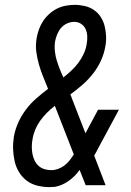

<svg xmlns="http://www.w3.org/2000/svg" viewBox="-20 -763 540 791"><path d="M185 8Q159 8 134.5 2Q110 -4 91 -18Q72 -32 59 -53Q46 -74 40.5 -98Q35 -122 34 -147.5Q33 -173 37 -199Q42 -228 54.5 -256.5Q67 -285 86 -310.5Q105 -336 129 -357Q153 -378 178 -397Q168 -422 158 -446.5Q148 -471 140.5 -497Q133 -523 129.5 -550Q126 -577 131 -606Q134 -624 140.5 -642Q147 -660 157.5 -676Q168 -692 183 -705.5Q198 -719 215 -727.5Q232 -736 251 -739.5Q270 -743 288 -743Q309 -743 330 -738Q351 -733 367.5 -721.5Q384 -710 395 -693Q406 -676 411 -656Q416 -636 417 -614.5Q418 -593 414 -572Q409 -542 396 -513.5Q383 -485 363.5 -460Q344 -435 320 -414Q296 -393 270 -374Q272 -369 274 -364Q276 -359 278 -353L332 -214L384 -311H470L386 -155Q382 -147 377.5 -138.5Q373 -130 368 -122L415 0H333L308 -63Q290 -37 262.5 -17.5Q235 2 205 7H199ZM241 -444Q258 -457 274 -472Q290 -487 303 -504.5Q316 -522 325 -541.5Q334 -561 337 -581Q340 -597 339.5 -613Q339 -629 333 -642.5Q327 -656 314.5 -664.5Q302 -673 286 -673Q271 -673 256.5 -666.5Q242 -660 232 -648.5Q222 -637 216 -622.5Q210 -608 207 -593Q204 -573 206 -553Q208 -533 213.5 -515Q219 -497 226 -479Q233 -461 241 -444ZM191 -62Q205 -62 219 -67Q233 -72 245 -81Q257 -90 266.5 -102Q276 -114 284 -127L206 -327Q189 -314 173.5 -298.5Q158 -283 145.5 -265.5Q133 -248 125 -228.5Q117 -209 114 -189Q111 -174 111 -159Q111 -144 113.5 -130Q116 -116 122 -103Q128 -90 138 -80.5Q148 -71 162 -66.5Q176 -62 191 -62Z"/></svg>

Font: Iosevka Slab Oblique
Style: Regular
Weight: 400
Italic angle: -9°
Monospace: yes
Designer: Belleve Invis
Foundry: Belleve Invis
Version: Version 11.1.1; ttfautohint (v1.8.3)